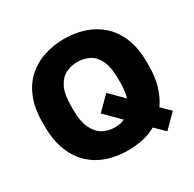

<svg xmlns="http://www.w3.org/2000/svg" viewBox="-161 -883 1093 1083"><g transform="rotate(-30 385.0 -341.5)"><path d="M385 13Q317 13 255 -7Q193 -27 146 -70Q99 -113 72 -181Q45 -249 45 -345V-365Q45 -457 72 -523Q99 -589 146 -631Q193 -673 255 -693Q317 -713 385 -713Q455 -713 516 -693Q577 -673 624 -631Q671 -589 698 -523Q725 -457 725 -365V-345Q725 -269 707.5 -211Q690 -153 659 -110L715 -55L630 30L569 -30Q530 -7 483 3Q436 13 385 13ZM385 -137Q402 -137 418.5 -139.5Q435 -142 450 -150L355 -245L440 -330L526 -244Q532 -264 535 -289.5Q538 -315 538 -345V-365Q538 -443 516.5 -486Q495 -529 460 -546Q425 -563 385 -563Q345 -563 310 -546Q275 -529 253 -486Q231 -443 231 -365V-345Q231 -263 253 -218.5Q275 -174 310 -155.5Q345 -137 385 -137Z"/></g></svg>

Font: Golos Text
Style: Bold
Weight: 700
Designer: A.Korolkova, Vitaly Kuzmin
Foundry: ParaType Ltd
Version: Version 2.004